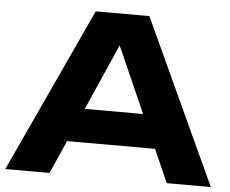

<svg xmlns="http://www.w3.org/2000/svg" viewBox="-53 -811 1048 873"><g transform="rotate(5 471.5 -375.0)"><path d="M208 -151V-304H726V-151ZM594 -750 940 0H739L442 -671H500L204 0H2L349 -750Z"/></g></svg>

Font: Unbounded SemiBold
Style: Regular
Weight: 600
Designer: Luke Prowse, Jean-Baptiste Morizot, Fátima Lázaro, Florian Runge
Foundry: NaN
Version: Version 1.700